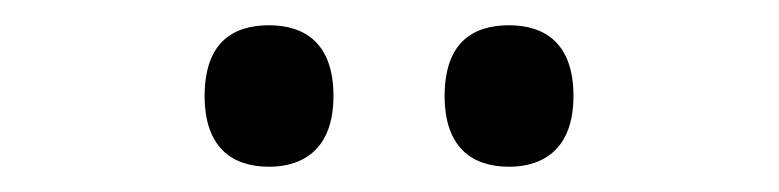

<svg xmlns="http://www.w3.org/2000/svg" viewBox="-20 -764 617 152"><path d="M193 -632C221 -632 244 -647 244 -688C244 -730 221 -744 193 -744C164 -744 142 -730 142 -688C142 -647 164 -632 193 -632ZM383 -632C411 -632 434 -647 434 -688C434 -730 411 -744 383 -744C354 -744 332 -730 332 -688C332 -647 354 -632 383 -632Z"/></svg>

Font: Noto Serif Thai
Style: Regular
Weight: 400
Designer: Monotype Design Team
Foundry: Monotype Imaging Inc.
Version: Version 1.901